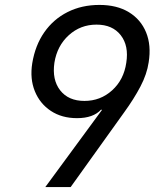

<svg xmlns="http://www.w3.org/2000/svg" viewBox="-20 -760 640 780"><path d="M384 -740Q455 -740 503.5 -710.5Q552 -681 573.5 -628.5Q595 -576 584 -507Q577 -459 550.5 -408.5Q524 -358 484 -303L267 0H164L394 -313L391 -315Q359 -280 293 -280Q231 -280 186.5 -309.5Q142 -339 121.5 -389.5Q101 -440 111 -503Q123 -576 160 -629Q197 -682 254.5 -711Q312 -740 384 -740ZM372 -660Q307 -660 259.5 -617Q212 -574 201 -505Q191 -436 224.5 -393Q258 -350 323 -350Q388 -350 435.5 -393Q483 -436 493 -505Q504 -574 470.5 -617Q437 -660 372 -660Z"/></svg>

Font: JetBrains Mono NL
Style: Italic
Weight: 400
Italic angle: -9°
Monospace: yes
Designer: Philipp Nurullin, Konstantin Bulenkov
Foundry: JetBrains
Version: Version 2.305; ttfautohint (v1.8.4.7-5d5b)